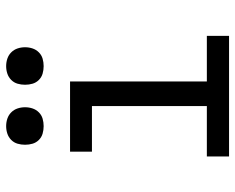

<svg xmlns="http://www.w3.org/2000/svg" viewBox="-92 -692 783 640"><g transform="rotate(-90 300.0 -371.5)"><path d="M99 0V-74H267V-457H115V-530H349V-74H501V0ZM400 -618Q387 -618 375 -621.5Q363 -625 354 -634Q345 -643 341.5 -655Q338 -667 338 -680Q338 -693 341.5 -705Q345 -717 354 -726Q363 -735 375 -739Q387 -743 400 -743Q413 -743 425 -739Q437 -735 446 -726Q455 -717 459 -705Q463 -693 463 -680Q463 -667 459 -655Q455 -643 446 -634Q437 -625 425 -621.5Q413 -618 400 -618ZM200 -618Q187 -618 175 -621.5Q163 -625 154 -634Q145 -643 141.5 -655Q138 -667 138 -680Q138 -693 141.5 -705Q145 -717 154 -726Q163 -735 175 -739Q187 -743 200 -743Q213 -743 225 -739Q237 -735 246 -726Q255 -717 259 -705Q263 -693 263 -680Q263 -667 259 -655Q255 -643 246 -634Q237 -625 225 -621.5Q213 -618 200 -618Z"/></g></svg>

Font: Iosevka Slab Extended
Style: Regular
Weight: 400
Width: 7
Monospace: yes
Designer: Belleve Invis
Foundry: Belleve Invis
Version: Version 11.1.1; ttfautohint (v1.8.3)